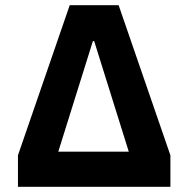

<svg xmlns="http://www.w3.org/2000/svg" viewBox="-20 -718 724 738"><path d="M49 0V-121L248 -698H436L635 -121V0ZM204 -135H475L342 -560H337Z"/></svg>

Font: Anuphan
Style: Bold
Weight: 700
Designer: Mike Abbink, Paul van der Laan, Pieter van Rosmalen, Mint Tantisuwanna
Foundry: Bold Monday; Cadson Demak
Version: Version 3.002;hotconv 1.0.109;makeotfexe 2.5.65596